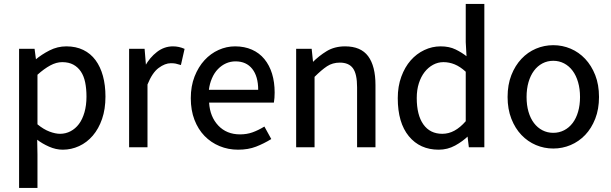

<svg xmlns="http://www.w3.org/2000/svg" viewBox="-20 -742 3081 968"><path d="M168.9 36.1V205.6H76.2V-496.1H154.3L161.6 -440.4H157.7Q189.5 -467.3 229.7 -487.8Q270 -508.3 314.5 -508.3Q362.8 -508.3 399.9 -490.2Q437 -472.2 461.7 -438.7Q486.3 -405.3 499 -358.9Q511.7 -312.5 511.7 -254.9Q511.7 -191.9 494.6 -142.3Q477.5 -92.8 447.8 -58.1Q418 -23.4 378.7 -5.4Q339.4 12.7 296.4 12.7Q261.7 12.7 227.1 -2.7Q192.4 -18.1 167.5 -37.6ZM168.9 -115.2Q199.7 -89.8 229.5 -78.6Q259.3 -67.4 282.7 -67.4Q311 -67.4 335.7 -80.3Q360.4 -93.3 377.9 -116.7Q395.5 -140.1 405.8 -175.5Q416 -210.9 416 -254.9Q416 -294.4 409.4 -326.7Q402.8 -358.9 387.7 -381.3Q372.6 -403.8 349.4 -416.3Q326.2 -428.7 293.5 -428.7Q264.2 -428.7 233.4 -412.1Q202.6 -395.5 168.9 -365.2Z M630.9 -496.1H709L716.3 -408.2H710.9Q734.9 -452.1 771.5 -480.2Q808.1 -508.3 852.1 -508.3Q882.3 -508.3 910.6 -495.6L892.1 -414.1Q875 -419.4 865.5 -421.4Q856 -423.3 841.3 -423.3Q812 -423.3 779.8 -399.4Q747.6 -375.5 723.6 -315.9V0.5H630.9Z M941.9 -247.1Q941.9 -307.6 960.9 -356.2Q980 -404.8 1011 -438.5Q1042 -472.2 1082 -490.2Q1122.1 -508.3 1165 -508.3Q1212.4 -508.3 1250 -491.7Q1287.6 -475.1 1313 -444.1Q1338.4 -413.1 1351.6 -370.4Q1364.7 -327.6 1364.7 -274.9Q1364.7 -247.6 1360.8 -224.6H1034.2Q1038.6 -153.3 1080.6 -108.9Q1122.6 -64.5 1190.4 -64.5Q1224.1 -64.5 1252.9 -74.7Q1281.7 -85 1313 -104L1347.7 -41Q1310.5 -18.1 1271 -2.7Q1231.4 12.7 1180.2 12.7Q1130.4 12.7 1086.9 -5.4Q1043.5 -23.4 1011.2 -56.6Q979 -89.8 960.4 -137.9Q941.9 -186 941.9 -247.1ZM1281.7 -289.1Q1281.7 -356.9 1251.7 -394.8Q1221.7 -432.6 1167.5 -432.6Q1142.1 -432.6 1119.6 -422.6Q1097.2 -412.6 1078.9 -393.8Q1060.5 -375 1048.6 -347.2Q1036.6 -319.3 1033.2 -289.1Z M1473.1 -496.1H1551.3L1558.6 -426.3H1554.2Q1587.9 -460.4 1627.4 -484.4Q1667 -508.3 1719.7 -508.3Q1799.3 -508.3 1836.2 -458.5Q1873 -408.7 1873 -313V0.5H1780.3V-301.8Q1780.3 -369.1 1759.5 -397.7Q1738.8 -426.3 1693.4 -426.3Q1656.7 -426.3 1628.9 -408Q1601.1 -389.6 1565.9 -354.5V0.5H1473.1Z M1985.4 -247.1Q1985.4 -306.6 2003.2 -355.2Q2021 -403.8 2050.5 -437.5Q2080.1 -471.2 2119.4 -489.7Q2158.7 -508.3 2201.7 -508.3Q2245.1 -508.3 2276.9 -492.7Q2308.6 -477.1 2332 -458.5L2328.1 -529.8V-722.2H2421.9V0.5H2343.8L2336.9 -56.6H2340.8Q2313 -29.3 2274.7 -8.3Q2236.3 12.7 2191.9 12.7Q2097.2 12.7 2041.3 -55.2Q1985.4 -123 1985.4 -247.1ZM2081.1 -248Q2081.1 -161.6 2114.7 -114.5Q2148.4 -67.4 2210 -67.4Q2242.2 -67.4 2271.2 -83.3Q2300.3 -99.1 2328.1 -130.9V-380.4Q2299.8 -406.2 2272.2 -417.5Q2244.6 -428.7 2215.8 -428.7Q2188 -428.7 2163.6 -415.5Q2139.2 -402.3 2120.8 -378.9Q2102.5 -355.5 2091.8 -322.3Q2081.1 -289.1 2081.1 -248Z M2539.1 -252.9Q2539.1 -314.9 2558.1 -363.3Q2577.1 -411.6 2608.9 -445.3Q2640.6 -479 2682.1 -496.6Q2723.6 -514.2 2769.5 -514.2Q2815.4 -514.2 2856.9 -496.6Q2898.4 -479 2930.2 -445.3Q2961.9 -411.6 2981 -363.3Q3000 -314.9 3000 -252.9Q3000 -191.9 2981 -143.3Q2961.9 -94.7 2930.2 -61.5Q2898.4 -28.3 2856.9 -10.7Q2815.4 6.8 2769.5 6.8Q2723.6 6.8 2682.1 -10.7Q2640.6 -28.3 2608.9 -61.5Q2577.1 -94.7 2558.1 -143.3Q2539.1 -191.9 2539.1 -252.9ZM2634.8 -252.9Q2634.8 -211.9 2644.5 -178.5Q2654.3 -145 2672.1 -121.6Q2689.9 -98.1 2714.8 -85.2Q2739.7 -72.3 2769.5 -72.3Q2798.8 -72.3 2824 -85.2Q2849.1 -98.1 2866.9 -121.6Q2884.8 -145 2894.5 -178.5Q2904.3 -211.9 2904.3 -252.9Q2904.3 -293.9 2894.5 -327.6Q2884.8 -361.3 2866.9 -385.3Q2849.1 -409.2 2824 -422.4Q2798.8 -435.5 2769.5 -435.5Q2739.7 -435.5 2714.8 -422.4Q2689.9 -409.2 2672.1 -385.3Q2654.3 -361.3 2644.5 -327.6Q2634.8 -293.9 2634.8 -252.9Z"/></svg>

Font: Pyidaungsu Numbers
Style: Regular
Weight: 400
Designer: Sun Tun
Foundry: MCF
Version: Version 1.083; ttfautohint (v1.8.2)